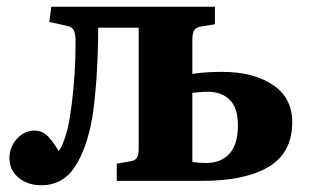

<svg xmlns="http://www.w3.org/2000/svg" viewBox="-20 -536 919 569"><path d="M102 13Q62 13 35 -9.5Q8 -32 8 -67Q8 -100 30 -124.5Q52 -149 82 -149Q106 -149 122.5 -131.5Q139 -114 154 -88Q162 -99 168.5 -116.5Q175 -134 180 -153Q187 -183 192.5 -226.5Q198 -270 201 -318Q204 -366 204 -411Q204 -436 198.5 -446.5Q193 -457 176 -460L126 -471L132 -516H617V-464L580 -458Q562 -456 556 -447Q550 -438 550 -417V-317Q570 -320 590.5 -321.5Q611 -323 639 -323Q731 -323 788.5 -284.5Q846 -246 846 -174Q846 -83 776 -41.5Q706 0 580 0H326V-51L366 -58Q380 -60 385.5 -68Q391 -76 391 -96V-454H271Q271 -386 266.5 -313.5Q262 -241 253 -185Q237 -95 201.5 -41Q166 13 102 13ZM591 -53Q635 -53 660 -80.5Q685 -108 685 -165Q685 -216 661 -240Q637 -264 596 -264Q584 -264 573.5 -263Q563 -262 550 -261V-56Q570 -53 591 -53Z"/></svg>

Font: Literata 36pt
Style: Bold
Weight: 700
Designer: Latin by Veronika Burian and Jose Scaglione. Greek by Irene Vlachou. Cyrillic by Vera Evstafieva.
Foundry: TypeTogether
Version: Version 3.002